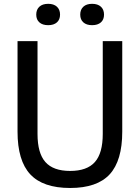

<svg xmlns="http://www.w3.org/2000/svg" viewBox="-20 -950 714 980"><path d="M338 9.5Q199.5 9.5 134.5 -60.2Q69.5 -130 69.5 -278V-740H171.5V-266.5Q171.5 -168 211.8 -122.8Q252 -77.5 338 -77.5Q424 -77.5 464.2 -122.8Q504.5 -168 504.5 -266.5V-740H604V-278Q604 -130 539.8 -60.2Q475.5 9.5 338 9.5ZM450 -821.5Q421.5 -821.5 405.5 -835.8Q389.5 -850 389.5 -875.5Q389.5 -901 405.5 -915.8Q421.5 -930.5 450 -930.5Q479 -930.5 495 -915.8Q511 -901 511 -875.5Q511 -850 495 -835.8Q479 -821.5 450 -821.5ZM226 -821.5Q197 -821.5 181 -835.8Q165 -850 165 -875.5Q165 -901 181 -915.8Q197 -930.5 226 -930.5Q254.5 -930.5 270.5 -915.8Q286.5 -901 286.5 -875.5Q286.5 -850 270.5 -835.8Q254.5 -821.5 226 -821.5Z"/></svg>

Font: Encode Sans SmCnd Md
Style: Regular
Weight: 500
Width: 4
Designer: Multiple Designers
Foundry: Impallari Type
Version: Version 3.002; ttfautohint (v1.8.3) -l 8 -r 50 -G 200 -x 14 